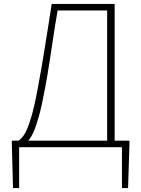

<svg xmlns="http://www.w3.org/2000/svg" viewBox="-20 -746 715 973"><path d="M77 0V207H46L40 -13V-33H636V-13L629 207H598V0ZM523 -23V-693H272Q259 -618 249.5 -554.5Q240 -491 230.5 -428.5Q221 -366 207 -292Q192 -211 178 -160Q164 -109 151 -79.5Q138 -50 125.5 -36Q113 -22 101 -15L73 -33Q87 -40 102.5 -63.5Q118 -87 135.5 -143Q153 -199 172 -301Q183 -360 191.5 -410.5Q200 -461 208 -509.5Q216 -558 224 -610.5Q232 -663 242 -726H561V-23Z"/></svg>

Font: Noto Sans JP
Style: Regular
Weight: 100
Designer: Ryoko NISHIZUKA 西塚涼子 (kana, bopomofo & ideographs); Paul D. Hunt (Latin, Greek & Cyrillic); Sandoll Communications 산돌커뮤니
Foundry: Adobe
Version: Version 2.004;hotconv 1.0.118;makeotfexe 2.5.65603